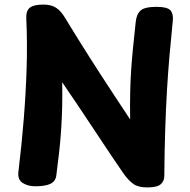

<svg xmlns="http://www.w3.org/2000/svg" viewBox="-20 -809 832 839"><path d="M226 -41.6Q222.4 -16.2 200 -5.6Q177.6 5 134.3 5Q101.8 5 79.3 -9.4Q56.8 -23.9 60.3 -56.8Q74.6 -174.8 83.8 -288.4Q93 -402 96.4 -512.6Q99.8 -623.2 94.8 -730.7Q93.8 -762.3 110.8 -775.7Q127.8 -789 170.1 -789Q203.3 -789 224.8 -775.3Q246.3 -761.7 265 -729.8Q274.3 -714.7 289.2 -690.4Q304 -666.2 323.8 -634.3Q343.6 -602.3 368.3 -563.6Q393 -524.9 421.5 -480.7Q450 -436.4 482.1 -387.9Q514.2 -339.4 548.7 -287.1Q547.7 -357.1 549 -410.7Q550.3 -464.3 553.7 -511.2Q557 -558.1 561.9 -606.2Q566.9 -654.3 573.1 -713.3Q576.7 -747.3 594.6 -763.2Q612.6 -779.1 664.4 -779.1Q711.2 -779.1 724.6 -763.9Q738 -748.7 735.2 -719.4Q727.2 -640.6 720.7 -566.4Q714.2 -492.2 709.6 -413.9Q705 -335.6 702 -244.5Q699 -153.4 698 -40.3Q698 -17.3 682.1 -3.7Q666.2 10 622.9 10Q584.8 10 563.6 -4.7Q542.3 -19.3 520.3 -50Q491.7 -91.1 467.4 -127.6Q443.2 -164.1 419.8 -199.1Q396.3 -234 371.4 -271.9Q346.4 -309.8 317.3 -353Q288.2 -396.2 251.7 -449.7Q252.9 -394.6 251.7 -342.6Q250.4 -290.7 247.1 -240.9Q243.8 -191.1 238.2 -141.7Q232.7 -92.3 226 -41.6Z"/></svg>

Font: Playpen Sans Hebrew
Style: Regular
Weight: 400
Designer: Tom Grace, Laura Meseguer, Veronika Burian, José Scaglione
Foundry: TypeTogether
Version: Version 2.000